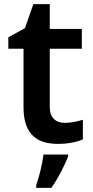

<svg xmlns="http://www.w3.org/2000/svg" viewBox="-20 -681 446 922"><path d="M291 -91C249 -91 219 -115 219 -166V-447H373V-542H219V-661H140L100 -546L20 -502V-447H93V-165C93 -28 166 10 259 10C306 10 351 1 378 -12V-106C353 -98 322 -91 291 -91ZM307 71V61H189C184 104 167 172 154 208V221H227C261 172 291 112 307 71Z"/></svg>

Font: Noto Sans Telugu SemiBold
Style: Regular
Weight: 600
Designer: Jelle Bosma - Monotype Design Team
Foundry: Monotype Imaging Inc.
Version: Version 2.005